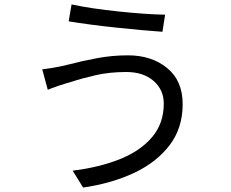

<svg xmlns="http://www.w3.org/2000/svg" viewBox="-20 -801 1040 864"><path d="M717 -335Q717 -397 671 -437Q625 -477 548 -477Q473 -477 410 -462.5Q347 -448 302 -433Q289 -429 278 -426Q241 -415 210 -403Q202 -400 195 -397L170 -489Q214 -494 260 -504Q276 -508 294 -512Q347 -526 415.5 -539Q484 -552 556 -552Q662 -552 732 -495Q802 -438 802 -332Q802 -225 743.5 -148Q685 -71 584.5 -23.5Q484 24 354 43L307 -33Q428 -48 520 -85Q612 -122 664.5 -184Q717 -246 717 -335ZM302 -781Q391 -762 517 -749Q643 -736 723 -735L711 -658Q623 -664 501 -677Q379 -690 289 -705Z"/></svg>

Font: Noto Sans CJK KR Regular (TTF)
Style: Regular
Weight: 400
Designer: Ryoko NISHIZUKA 西塚涼子 (kana & ideographs); Paul D. Hunt (Latin, Greek & Cyrillic); Wenlong ZHANG 张文龙 (bopomofo); Sandoll 
Foundry: Adobe Systems Incorporated
Version: Version 1.004;PS 1.004;hotconv 1.0.82;makeotf.lib2.5.63406